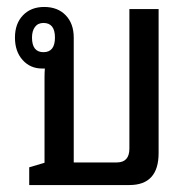

<svg xmlns="http://www.w3.org/2000/svg" viewBox="-20 -532 541 552"><path d="M64 0V-51L108 -64V-309Q108 -324 109 -335Q106 -335 101 -335Q67 -335 45 -359.5Q23 -384 23 -424Q23 -464 46 -488Q69 -512 107 -512Q146 -512 169 -488Q192 -464 192 -424V-65H316Q352 -65 352 -105V-506H436V-92Q436 0 352 0ZM105 -382Q138 -382 138 -424Q138 -466 105 -466Q89 -466 80.5 -454.5Q72 -443 72 -424Q72 -382 105 -382Z"/></svg>

Font: Noto Sans Thai Looped UI Narrow
Style: Regular
Weight: 400
Width: 4
Designer: Cadson Demak Team
Foundry: Cadson Demak Co., Ltd.
Version: Version 1.000